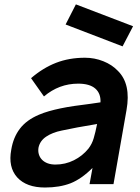

<svg xmlns="http://www.w3.org/2000/svg" viewBox="-20 -842 640 878"><path d="M588.5 -722 540.5 -630 280 -730 327 -822ZM389.5 0 403 -74Q353 -24 303 -4Q252.5 15.5 185.5 15.5Q101 15.5 58.5 -31Q16.5 -78 31.5 -157.5Q40.5 -213.5 71 -253.5Q101.5 -293.5 158.5 -317.5Q179.5 -326.5 204 -333.5Q228.5 -340.5 257.2 -346.5Q286 -352.5 320.2 -357.5Q354.5 -362.5 395 -367.5L439.5 -374Q441.5 -414.5 415.8 -437Q390 -459.5 337.5 -459.5Q250 -459.5 181 -401L122 -484.5Q176.5 -531.5 236.5 -554.8Q296.5 -578 368.5 -578Q412.5 -578 452.5 -562Q492.5 -546 518.5 -518.5Q580 -458.5 558.5 -338.5L499 0ZM424 -275Q324 -258.5 262.5 -245Q220 -236.5 191.2 -217.2Q162.5 -198 156 -166.5Q153.5 -150 157.8 -136Q162 -122 172.2 -111.5Q182.5 -101 198 -95.2Q213.5 -89.5 233.5 -89.5Q278.5 -89.5 318 -109.2Q357.5 -129 384.5 -162.5Q401 -184 408.5 -210Q412.5 -223 416.2 -239Q420 -255 424 -275Z"/></svg>

Font: Russisch Sans
Style: Bold Italic
Weight: 700
Italic angle: -10°
Designer: Michael Sharanda (font) & Cristiano Sobral (main changes)
Foundry: Michael Sharanda
Version: Version 2.00;September 8, 2020;FontCreator 13.0.0.2681 64-bi